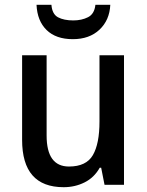

<svg xmlns="http://www.w3.org/2000/svg" viewBox="-20 -769 611 799"><path d="M496 -539V0H415L401 -71H395Q372 -30 332 -10Q292 10 245 10Q72 10 72 -187V-539H174V-205Q174 -76 267 -76Q339 -76 366.5 -123.5Q394 -171 394 -263V-539ZM439 -749Q436 -685 394 -645.5Q352 -606 283 -606Q213 -606 174 -644Q135 -682 132 -749H194Q197 -710 221.5 -697Q246 -684 285 -684Q320 -684 346.5 -697.5Q373 -711 377 -749Z"/></svg>

Font: Noto Sans Tamil SemiCondensed Medium
Style: Regular
Weight: 500
Width: 4
Designer: Jelle Bosma - Monotype Design Team
Foundry: Monotype Imaging Inc.
Version: Version 2.004; ttfautohint (v1.8.4.7-5d5b)